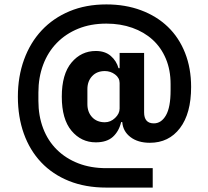

<svg xmlns="http://www.w3.org/2000/svg" viewBox="-20 -729 943 870"><path d="M672 121H462Q367 121 292.5 91Q218 61 166.5 6.5Q115 -48 88 -123.5Q61 -199 61 -291Q61 -382 89 -459Q117 -536 169 -591.5Q221 -647 295 -678Q369 -709 462 -709Q548 -709 619 -682.5Q690 -656 740.5 -607.5Q791 -559 818.5 -489.5Q846 -420 846 -335Q846 -215 795.5 -148.5Q745 -82 659 -82Q605 -82 571 -108Q537 -134 534 -176H529Q519 -134 491.5 -109Q464 -84 414 -84Q348 -84 304 -136.5Q260 -189 260 -291Q260 -393 304 -445.5Q348 -498 414 -498Q456 -498 482 -475.5Q508 -453 517 -420H522V-489H633V-220Q633 -170 677 -170Q711 -170 732 -206.5Q753 -243 753 -320V-348Q753 -412 731.5 -463Q710 -514 671.5 -549Q633 -584 579.5 -603Q526 -622 462 -622Q391 -622 334.5 -599Q278 -576 237.5 -534.5Q197 -493 175.5 -435.5Q154 -378 154 -310V-272Q154 -204 175.5 -147.5Q197 -91 237.5 -51Q278 -11 334.5 11Q391 33 462 33H672ZM455 -175Q481 -175 501.5 -194.5Q522 -214 522 -237V-353Q522 -376 501.5 -391.5Q481 -407 455 -407Q419 -407 397.5 -384Q376 -361 376 -325V-257Q376 -221 397.5 -198Q419 -175 455 -175Z"/></svg>

Font: IBM Plex Sans Thai
Style: Bold
Weight: 700
Designer: Mike Abbink, Paul van der Laan, Pieter van Rosmalen, Ben Mitchell, Mark Frömberg
Foundry: Bold Monday
Version: Version 1.2